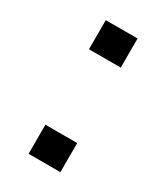

<svg xmlns="http://www.w3.org/2000/svg" viewBox="-134 -557 533 617"><g transform="rotate(30 133.0 -248.0)"><path d="M74 -388V-496H192V-388ZM74 0V-108H192V0Z"/></g></svg>

Font: Nunito Sans 7pt
Style: Regular
Weight: 400
Designer: Vernon Adams
Foundry: Vernon Adams
Version: Version 3.101;gftools[0.9.27]